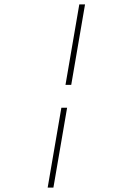

<svg xmlns="http://www.w3.org/2000/svg" viewBox="-20 -731 627 883"><path d="M199.2 131.8 262.2 -235.4H288.6L225.6 131.8ZM307.6 -340.8H281.2L344.7 -710.9H371.1Z"/></svg>

Font: TypoPRO Roboto Mono
Style: Italic
Weight: 250
Designer: Google
Version: Version 2.000986; 2015; ttfautohint (v1.3)